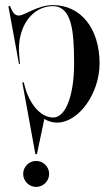

<svg xmlns="http://www.w3.org/2000/svg" viewBox="-20 -728 422 754"><path d="M188 -708C127 -708 77 -667 54 -667C38 -667 29 -679 19 -705L13 -703L54.5 -477H58.5L55.5 -510C45 -624 107.5 -704 188 -704C261 -702.5 271 -610 271 -479C271 -349.5 236.5 -266.5 189 -266.5C137.5 -266.5 91 -323.5 73.5 -404.5H67.5L119 -122.5H125L154.1 -260.9C170.4 -250.9 187.2 -246.5 204 -246.5C288.5 -246.5 371 -360 371 -479C371 -616.5 297 -708 188 -708ZM122 -96C94 -96 71 -73 71 -45C71 -17 94 6 122 6C150 6 173 -17 173 -45C173 -73 150 -96 122 -96Z"/></svg>

Font: Picaflor 96 pt
Style: Regular
Weight: 400
Designer: Ariel Martín Pérez
Foundry: Tunera Type Foundry
Version: Version 1.000;hotconv 1.0.109;makeotfexe 2.5.65596